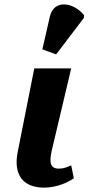

<svg xmlns="http://www.w3.org/2000/svg" viewBox="-20 -849 405 879"><path d="M237 -600 364 -767 365 -779C321 -836 227 -857 208 -772L174 -623ZM182 10C244 10 298 -18 318 -33L306 -92C286 -83 270 -77 250 -77C209 -77 205 -105 217 -160L306 -536H137L61 -153C40 -47 87 10 182 10Z"/></svg>

Font: Noto Serif ExtraCondensed Black
Style: Italic
Weight: 900
Width: 2
Italic angle: -12°
Designer: Monotype Design Team
Foundry: Monotype Imaging Inc.
Version: Version 2.014